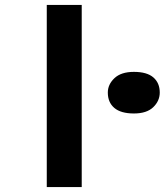

<svg xmlns="http://www.w3.org/2000/svg" viewBox="-20 -760 669 780"><path d="M170 0V-740H312V0ZM524 -299Q471 -299 444.5 -321.5Q418 -344 418 -384Q418 -417 445 -442.5Q472 -468 524 -468Q577 -468 603 -445.5Q629 -423 629 -384Q629 -350 602.5 -324.5Q576 -299 524 -299Z"/></svg>

Font: Lexend Peta SemiBold
Style: Regular
Weight: 600
Designer: Bonnie Shaver-Troup, Thomas Jockin
Foundry: Lexend
Version: Version 1.007